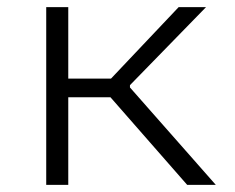

<svg xmlns="http://www.w3.org/2000/svg" viewBox="-20 -520 660 540"><path d="M110 0V-500H172V0ZM317 -299 270.5 -276 482.5 -500H559.5L345.5 -280.5V-274L587 0H506.5L277.5 -261.5L313 -246.5H150V-299Z"/></svg>

Font: Monaspace Neon Var ExtraLight
Style: Regular
Weight: 200
Designer: Riley Cran and the Lettermatic Team
Version: Version 1.200 (Monaspace Neon Var)